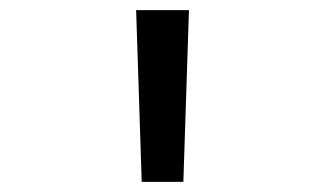

<svg xmlns="http://www.w3.org/2000/svg" viewBox="-20 -820 640 378"><path d="M259 -462 248 -800H352L341 -462Z"/></svg>

Font: Victor Mono Thin Medium
Style: Regular
Weight: 500
Monospace: yes
Version: Version 1.561;gftools[0.9.30]